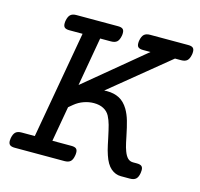

<svg xmlns="http://www.w3.org/2000/svg" viewBox="-89 -676 806 772"><g transform="rotate(15 314.0 -290.0)"><path d="M628.4 -558.1Q628.4 -550.8 627.4 -546.4Q624 -528.3 615.7 -520.8Q607.4 -513.2 590.8 -513.2H565.4L323.7 -315.4Q327.6 -315.9 335.4 -315.9Q365.2 -315.9 387 -304.4Q408.7 -293 424.3 -267.1Q436 -247.1 443.1 -222.4Q450.2 -197.8 457.5 -161.6Q458.5 -156.2 462.9 -135.7Q467.3 -115.2 472.7 -101.6Q479 -84.5 488 -75.4Q497.1 -66.4 510.3 -66.4H526.4Q540 -66.4 546.1 -61.5Q552.2 -56.6 552.2 -44.9Q552.2 -37.6 551.3 -33.2Q548.3 -15.1 540 -7.6Q531.7 0 515.1 0H477.5Q454.6 0 435.8 -16.1Q417 -32.2 405.3 -67.9Q398.9 -86.4 394.3 -108.6Q389.6 -130.9 388.7 -135.3Q381.8 -168 376.7 -186.8Q371.6 -205.6 363.3 -221.7Q354.5 -238.3 337.6 -247.1Q320.8 -255.9 297.4 -255.9Q276.4 -255.9 255.6 -248.5Q234.9 -241.2 217.8 -227.1L200.7 -212.9L174.8 -66.4H253.9Q267.6 -66.4 273.7 -61.5Q279.8 -56.6 279.8 -44.9Q279.8 -37.6 278.8 -33.2Q275.9 -15.1 267.6 -7.6Q259.3 0 242.7 0H35.6Q22 0 15.6 -5.1Q9.3 -10.3 9.3 -22Q9.3 -25.4 10.3 -33.2Q13.7 -51.3 22 -58.8Q30.3 -66.4 46.9 -66.4H101.6L180.7 -513.2H126Q112.3 -513.2 106.2 -518.1Q100.1 -522.9 100.1 -534.7Q100.1 -542 101.1 -546.4Q104.5 -564.5 112.8 -572Q121.1 -579.6 137.7 -579.6H310.5Q324.2 -579.6 330.3 -574.7Q336.4 -569.8 336.4 -558.1Q336.4 -550.8 335.4 -546.4Q332 -528.3 323.7 -520.8Q315.4 -513.2 298.8 -513.2H253.9L218.3 -310.1L463.4 -513.2H432.6Q418.9 -513.2 412.8 -518.1Q406.7 -522.9 406.7 -534.7Q406.7 -542 407.7 -546.4Q411.1 -564.5 419.4 -572Q427.7 -579.6 444.3 -579.6H602.5Q616.2 -579.6 622.3 -574.7Q628.4 -569.8 628.4 -558.1Z"/></g></svg>

Font: Courier Prime
Style: Italic
Weight: 400
Italic angle: -10°
Designer: Alan Dague-Greene
Foundry: Quote-Unquote Apps
Version: Version 3.018